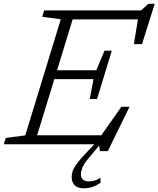

<svg xmlns="http://www.w3.org/2000/svg" viewBox="-45 -762 837 1014"><path d="M382 160Q382 176 392.8 186Q403.5 196 424.5 196Q439.5 196 452.5 192.2Q465.5 188.5 486 177.5V203Q462 219.5 440.8 226Q419.5 232.5 398 232.5Q363.5 232.5 348.5 215.5Q333.5 198.5 333.5 174.5Q333.5 159.5 337.8 144.5Q342 129.5 356.8 108Q371.5 86.5 403 53L453 0H-25L-14.5 -33.5L88.5 -47L276 -660L178 -673.5L188.5 -707H700.5L738.5 -742H772L705 -529H662L683.5 -659.5H338.5L256.5 -391H463.5L507 -494.5H545.5L506.5 -366.5L467.5 -239H429L449 -344H242L151 -47.5H490L596 -198H639L524.5 36H482.5L479 6.5L431.5 63Q397.5 103 389.8 123.8Q382 144.5 382 160Z"/></svg>

Font: Newsreader 6pt Light
Style: Italic
Weight: 300
Italic angle: -17°
Designer: Hugues Gentile
Foundry: Production Type
Version: Version 1.003; ttfautohint (v1.8.3)